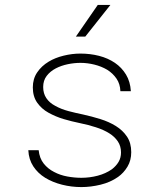

<svg xmlns="http://www.w3.org/2000/svg" viewBox="-20 -758 640 788"><path d="M476.6 -132.3Q476.6 -110.4 466.6 -93.5Q456.5 -76.7 439.5 -63.5Q413.6 -45.4 380.9 -36.9Q348.1 -28.3 314 -28.3Q285.6 -28.3 256.1 -33.7Q226.6 -39.1 202.1 -52.2Q176.8 -64.9 159.4 -86.7Q142.1 -108.4 138.7 -141.6H96.2Q98.1 -103.5 116.7 -75.2Q135.3 -46.9 165.5 -28.3Q195.8 -9.8 234.6 0Q273.4 9.8 314 9.8Q352.5 9.8 392.8 0Q433.1 -9.8 464.4 -31.7Q487.8 -48.3 503.2 -74Q518.6 -99.6 518.6 -133.3Q518.6 -171.4 501.2 -197.3Q483.9 -223.1 455.6 -240.7Q427.2 -258.3 391.8 -269.3Q356.4 -280.3 320.8 -288.1Q292 -293.9 261.2 -302Q230.5 -310.1 206.5 -323.7Q183.1 -335.9 170.2 -355.2Q157.2 -374.5 157.2 -400.9Q157.2 -427.7 171.6 -446.5Q186 -465.3 208.5 -477.1Q231 -488.8 257.8 -494.4Q284.7 -500 310.1 -500Q338.4 -500 367.2 -492.9Q396 -485.8 419.9 -471.7Q443.4 -457 458.3 -435.1Q473.1 -413.1 474.1 -383.8H517.1Q514.6 -423.3 497.1 -452.1Q479.5 -481 451.7 -500Q422.9 -519.5 386.5 -528.8Q350.1 -538.1 310.1 -538.1Q275.9 -538.1 241 -529.5Q206.1 -521 179.7 -504.9Q150.4 -487.3 132.6 -460.9Q114.7 -434.6 114.7 -399.4Q114.7 -361.8 132.8 -336.4Q150.9 -311 178.2 -295.9Q209 -278.8 241.2 -269.3Q273.4 -259.8 311 -252Q340.8 -246.1 373 -235.8Q405.3 -225.6 429.2 -210.4Q450.2 -197.3 463.4 -178Q476.6 -158.7 476.6 -132.3ZM381.3 -737.8 291.5 -607.9H330.1L433.1 -737.8Z"/></svg>

Font: Roboto Mono ExtraLight
Style: Regular
Weight: 250
Monospace: yes
Designer: Google
Version: Version 3.000